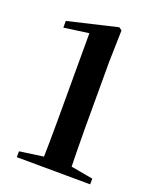

<svg xmlns="http://www.w3.org/2000/svg" viewBox="-141 -835 747 919"><g transform="rotate(20 233.0 -375.0)"><path d="M57.2 0V-29.9L187.7 -48.3H312.5L431.6 -27V2.2ZM177.6 0Q180.6 -117.6 180.6 -234.6V-676.3L54.4 -658.8V-692.9L305.5 -752L320.5 -741.4L316.5 -580.3V-234.6Q316.5 -177.1 317.8 -117.8Q319.2 -58.5 320.2 0Z"/></g></svg>

Font: Noto Serif KR ExtraLight
Style: Regular
Weight: 200
Designer: Ryoko NISHIZUKA 西塚涼子 (kana & ideographs); Frank Grießhammer (Latin, Greek & Cyrillic); Wenlong ZHANG 张文龙 (bopomofo); San
Foundry: Adobe
Version: Version 2.002-H1;hotconv 1.1.0;makeotfexe 2.6.0